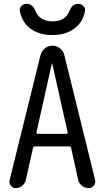

<svg xmlns="http://www.w3.org/2000/svg" viewBox="-20 -965 540 985"><path d="M246.1 -638.7 167 -286.1Q166 -283.2 168.5 -280.8Q170.9 -278.3 173.8 -278.3H320.3Q323.2 -278.3 325.7 -280.8Q328.1 -283.2 327.1 -286.1L248 -638.7Q248 -639.6 247.1 -639.6Q246.1 -639.6 246.1 -638.7ZM60.5 0Q44.9 0 35.2 -12.7Q25.4 -25.4 29.3 -41L187.5 -680.7Q192.4 -702.1 209.5 -716.3Q226.6 -730.5 249 -730.5Q271.5 -730.5 288.6 -716.3Q305.7 -702.1 310.5 -680.7L467.8 -43Q471.7 -26.4 461.4 -13.2Q451.2 0 434.6 0Q416 0 400.4 -12.2Q384.8 -24.4 380.9 -43L344.7 -206.1Q342.8 -213.9 335 -213.9H159.2Q151.4 -213.9 149.4 -206.1L112.3 -41Q108.4 -23.4 93.3 -11.7Q78.1 0 60.5 0ZM380.9 -945.3Q396.5 -945.3 407.7 -934.1Q418.9 -922.9 416 -908.2Q405.3 -850.6 360.8 -817.9Q316.4 -785.2 249 -785.2Q181.6 -785.2 137.2 -817.4Q92.8 -849.6 82 -908.2Q79.1 -922.9 89.8 -934.1Q100.6 -945.3 117.2 -945.3Q147.5 -945.3 162.1 -908.2Q183.6 -855.5 249.5 -855.5Q315.4 -855.5 335.9 -908.2Q350.6 -945.3 380.9 -945.3Z"/></svg>

Font: Rounded Mgen+ 1mn regular
Style: Regular
Weight: 400
Designer: [Source Han Sans]
Ryoko NISHIZUKA  (kana & ideographs); Paul D. Hunt (Latin, Greek & Cyrillic); Wenlong ZHANG  (bopomofo
Version: Version 1.059.20150602